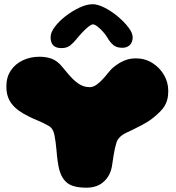

<svg xmlns="http://www.w3.org/2000/svg" viewBox="-20 -860 818 890"><path d="M381 10Q320.5 10 293 -11Q265.5 -32 254 -76Q252 -85 250.2 -94.8Q248.5 -104.5 247 -115.2Q245.5 -126 244.2 -138Q243 -150 242 -162.5Q238.5 -202.5 232.5 -233.5Q226.5 -264.5 206.5 -276Q181.5 -290.5 158.5 -299.8Q135.5 -309 113.5 -320Q86 -333.5 66.2 -348Q46.5 -362.5 34 -379Q21.5 -395.5 15.5 -415.2Q9.5 -435 9.5 -459Q9.5 -502.5 30.2 -533.2Q51 -564 86 -580.5Q121 -597 163.5 -597Q196 -597 221.5 -587Q247 -577 269.5 -549Q281 -535 293.5 -520.2Q306 -505.5 318.5 -493Q330 -482 342 -473.5Q354 -465 367.2 -460.5Q380.5 -456 394.5 -456Q410.5 -456 424.5 -465.2Q438.5 -474.5 451.5 -488Q467 -504 481.2 -522.2Q495.5 -540.5 510 -551.5Q533 -569.5 557 -579.5Q581 -589.5 610 -589.5Q652 -589.5 686 -568.2Q720 -547 740 -512.8Q760 -478.5 760 -438.5Q760 -428 758.8 -416.2Q757.5 -404.5 753.5 -392Q749.5 -379.5 741.8 -366.8Q734 -354 721 -341.5Q690 -311 662.2 -294.2Q634.5 -277.5 597.5 -260Q574.5 -249.5 561.2 -242.5Q548 -235.5 540.2 -228.8Q532.5 -222 525 -211Q522 -206 518.8 -195.5Q515.5 -185 512.2 -170Q509 -155 506 -136.2Q503 -117.5 500 -96.5Q493.5 -48 462.2 -19Q431 10 381 10ZM264.5 -637Q214.5 -637 214.5 -687.5Q214.5 -709.5 234.2 -735.8Q254 -762 284.8 -785.8Q315.5 -809.5 349 -825Q382.5 -840.5 409.5 -840.5Q433.5 -840.5 465.2 -824.2Q497 -808 526.5 -783.2Q556 -758.5 575.5 -732.8Q595 -707 595 -687.5Q595 -664.5 582 -651.5Q569 -638.5 547 -638.5Q519.5 -638.5 504.5 -651.8Q489.5 -665 477.5 -686Q470 -699 457.2 -713.2Q444.5 -727.5 431.8 -737.2Q419 -747 411 -747Q403.5 -747 390 -736.2Q376.5 -725.5 362.5 -710.8Q348.5 -696 338.5 -683.5Q323 -664 307 -650.5Q291 -637 264.5 -637Z"/></svg>

Font: Gluten Black
Style: Regular
Weight: 900
Designer: Tyler Finck
Foundry: Etcetera Type Company
Version: Version 1.300